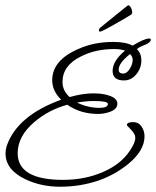

<svg xmlns="http://www.w3.org/2000/svg" viewBox="-20 -648 592 728"><path d="M208 60Q136 60 77 32Q1 -4 1 -66Q1 -81 6 -96Q46 -210 212 -270Q178 -303 178 -344Q178 -421 281 -464Q338 -489 410 -489Q457 -489 483 -475Q527 -502 546 -502Q552 -502 552 -498Q552 -489 535 -480Q528 -478 522 -475Q516 -472 509 -469L499 -462Q516 -445 516 -419Q516 -390 497 -366.5Q478 -343 450 -343Q407 -343 407 -379Q407 -417 454 -456Q438 -462 412 -462Q342 -462 287 -434Q217 -400 217 -337Q217 -304 244 -280Q294 -294 333 -294Q367 -294 389 -287Q425 -277 425 -255Q425 -234 397 -224Q375 -216 352 -216Q285 -216 235 -251Q164 -231 111 -186Q47 -132 47 -67Q47 34 219 34Q302 34 371 4Q450 -30 484 -96Q493 -113 493 -125Q493 -140 477 -156Q461 -172 461 -174Q461 -185 485 -185Q505 -185 516.5 -168.5Q528 -152 528 -131Q528 -77 466 -26Q415 15 355 36Q285 60 208 60ZM447 -369Q461 -369 472 -387Q483 -405 483 -420Q483 -434 473 -443Q430 -409 430 -384Q430 -369 447 -369ZM357 -239Q389 -239 389 -254Q389 -265 336 -265Q307 -265 272 -259Q314 -239 357 -239ZM359 -528Q355 -528 355 -533Q355 -538 359 -542Q364 -546 381 -560Q398 -574 418 -590Q438 -606 449 -615Q456 -620 460.5 -624Q465 -628 466 -628Q471 -628 475.5 -620.5Q480 -613 481 -604.5Q482 -596 478 -593Q467 -586 449 -575.5Q431 -565 411.5 -554Q392 -543 377.5 -535.5Q363 -528 359 -528Z"/></svg>

Font: Petemoss
Style: Regular
Weight: 400
Designer: Robert E. Leuschke
Foundry: Robert E. Leuschke
Version: Version 1.010; ttfautohint (v1.8.3)